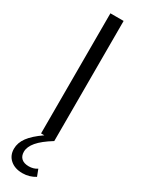

<svg xmlns="http://www.w3.org/2000/svg" viewBox="-245 -724 718 969"><g transform="rotate(30 114.0 -239.5)"><path d="M95 221Q51 221 24 197.5Q-3 174 -3 135Q-3 100 20.5 68Q44 36 96 0H77V-700H154V0Q99 34 73.5 64Q48 94 48 123Q48 148 63 161.5Q78 175 106 175Q119 175 131.5 171.5Q144 168 154 161L169 200Q153 210 134.5 215.5Q116 221 95 221Z"/></g></svg>

Font: Red Hat Display VF
Style: Regular
Weight: 300
Designer: Pentagram, MCKL
Foundry: Pentagram, MCKL
Version: Version 1.023